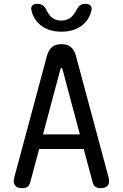

<svg xmlns="http://www.w3.org/2000/svg" viewBox="-20 -970 640 1000"><path d="M204 -270H396L305 -611Q303 -617 300 -617Q297 -617 295 -611ZM463 -19 416 -194H184L137 -19Q133 -5 123.5 2.5Q114 10 95 10Q69 10 58 -4.5Q47 -19 55 -48L225 -681Q233 -710 251 -725Q269 -740 300 -740Q331 -740 349 -725Q367 -710 375 -681L545 -48Q553 -19 542 -4.5Q531 10 505 10Q486 10 476.5 2.5Q467 -5 463 -19ZM144 -915Q140 -932 148 -941Q156 -950 175 -950Q186 -950 194 -947Q202 -944 207 -939Q217 -930 222 -918Q227 -906 235 -895Q258 -863 299 -863Q340 -863 364 -895Q372 -905 377.5 -916.5Q383 -928 391 -937Q397 -943 404.5 -946.5Q412 -950 424 -950Q443 -950 451.5 -941Q460 -932 456 -915Q447 -874 416 -845Q372 -805 300 -805Q228 -805 184 -845Q153 -874 144 -915Z"/></svg>

Font: Maple Mono NF
Style: Regular
Weight: 400
Monospace: yes
Designer: subframe7536
Version: Version 7.000